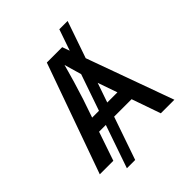

<svg xmlns="http://www.w3.org/2000/svg" viewBox="-248 -962 1199 1199"><g transform="rotate(-45 351.5 -363.0)"><path d="M557.1 -819.3 241.7 92.8H168.5L483.9 -819.3ZM22 0 281.7 -727.5H417.5L680.7 0H561L419.4 -405.8Q402.8 -455.6 383.1 -521.5Q363.3 -587.4 336.9 -681.2H360.8Q335.4 -586.9 315.7 -520.3Q295.9 -453.6 280.3 -405.8L141.6 0ZM163.6 -191.4V-284.2H539.6V-191.4Z"/></g></svg>

Font: Inter 17pt Medium
Style: Regular
Weight: 500
Version: Version 4.001;git-66647c0bb